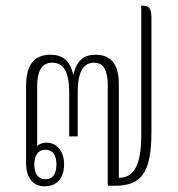

<svg xmlns="http://www.w3.org/2000/svg" viewBox="-20 -652 627 677"><path d="M138 5C181 5 206 -25 206 -72C206 -122 178 -149 144 -149C131 -149 119 -145 111 -137V-346C111 -414 136 -431 164 -431C205 -431 224 -397 224 -326V-171H254V-327C254 -397 273 -431 312 -431C336 -431 360 -417 360 -351V3H384C474 3 514 -36 514 -187V-588C514 -625 505 -633 478 -632V-174C478 -66 450 -25 399 -25V-356C399 -435 363 -459 317 -459C275 -459 250 -438 239 -389H238C227 -440 199 -459 158 -459C111 -459 72 -435 72 -350V-77C72 -24 97 5 138 5ZM141 -20C114 -20 101 -39 101 -72C101 -104 114 -124 140 -124C167 -124 179 -104 179 -72C179 -39 166 -20 141 -20Z"/></svg>

Font: Noto Serif Thai ExtraCondensed ExtraLight
Style: Regular
Weight: 200
Width: 2
Designer: Monotype Design Team
Foundry: Monotype Imaging Inc.
Version: Version 2.002